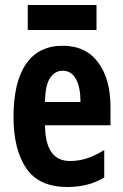

<svg xmlns="http://www.w3.org/2000/svg" viewBox="-20 -738 491 768"><path d="M231 -555Q323 -555 372.5 -488.5Q422 -422 422 -310V-237H160Q161 -164 186 -129Q211 -94 259 -94Q295 -94 327.5 -104.5Q360 -115 397 -138V-28Q364 -8 327 1Q290 10 250 10Q135 10 84.5 -65.5Q34 -141 34 -270Q34 -409 84 -482Q134 -555 231 -555ZM230 -455Q200 -455 180.5 -426.5Q161 -398 160 -330H302Q302 -388 284 -421.5Q266 -455 230 -455ZM366 -718V-618H91V-718Z"/></svg>

Font: Noto Sans Sinhala ExtraCondensed
Style: Bold
Weight: 700
Width: 2
Designer: Jelle Bosma - Monotype Design Team
Foundry: Monotype Imaging Inc.
Version: Version 2.006; ttfautohint (v1.8.4.7-5d5b)